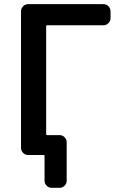

<svg xmlns="http://www.w3.org/2000/svg" viewBox="-20 -774 604 932"><path d="M161.1 -21.5H117.2Q102.5 -21.5 92.3 -31.7Q82 -42 82 -56.6V-718.8Q82 -733.4 92.3 -743.7Q102.5 -753.9 117.2 -753.9H482.4Q496.1 -753.9 506.3 -743.7Q516.6 -733.4 516.6 -718.8V-685.5Q516.6 -671.9 506.3 -661.6Q496.1 -651.4 482.4 -651.4H209Q204.1 -651.4 204.1 -646.5V-123Q204.1 -118.2 209 -118.2H269.5Q283.2 -118.2 293.5 -107.9Q303.7 -97.7 303.7 -84V103.5Q303.7 117.2 293.5 127.4Q283.2 137.7 269.5 137.7H230.5Q216.8 137.7 206.5 127.4Q196.3 117.2 196.3 103.5V-17.6Q196.3 -21.5 191.4 -21.5Z"/></svg>

Font: Gen Jyuu GothicL Medium
Style: Regular
Weight: 500
Designer: [Source Han Sans]
Ryoko NISHIZUKA  (kana & ideographs); Paul D. Hunt (Latin, Greek & Cyrillic); Wenlong ZHANG  (bopomofo
Version: Version 1.002.20150607